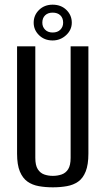

<svg xmlns="http://www.w3.org/2000/svg" viewBox="-20 -789 452 821"><path d="M206 12Q174 12 146 7Q118 2 97.5 -12.5Q77 -27 65 -55.5Q53 -84 53 -132V-591H131V-114Q131 -82 141.5 -65.5Q152 -49 169 -43Q186 -37 206 -37Q226 -37 243.5 -43Q261 -49 271.5 -65.5Q282 -82 282 -114V-591H358V-132Q358 -85 346.5 -56Q335 -27 314.5 -12.5Q294 2 266 7Q238 12 206 12ZM205 -616Q170 -616 147 -638.5Q124 -661 124 -692Q124 -724 147 -746.5Q170 -769 205 -769Q241 -769 264 -746.5Q287 -724 287 -692Q287 -661 262.5 -638.5Q238 -616 205 -616ZM205 -650Q226 -650 238 -662Q250 -674 250 -692Q250 -712 238 -723.5Q226 -735 205 -735Q185 -735 173 -723.5Q161 -712 161 -692Q161 -674 173 -662Q185 -650 205 -650Z"/></svg>

Font: Alumni Sans Thin Medium
Style: Regular
Weight: 500
Version: Version 1.018